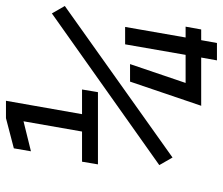

<svg xmlns="http://www.w3.org/2000/svg" viewBox="-71 -662 733 631"><g transform="rotate(-90 295.5 -346.5)"><path d="M412.6 0H469.7L479 -51.8H514.2L523.4 -103H487.8L522.5 -301.8H465.3L430.7 -103H338.4L400.4 -285.6H342.8L263.7 -52.7L262.7 -51.8H421.9ZM70.8 -391.1H308.1L316.9 -443.4H235.8L279.8 -693.4H222.7L123.5 -667.5L113.8 -611.3L212.4 -635.7L178.7 -443.4H79.6ZM93.3 -146 591.3 -500 566.9 -542.5 68.4 -189.5Z"/></g></svg>

Font: Cascadia Mono PL Light
Style: Italic
Weight: 300
Italic angle: -10°
Monospace: yes
Designer: Aaron Bell
Foundry: Saja Typeworks
Version: Version 2404.023